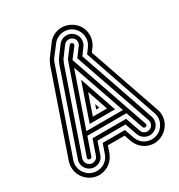

<svg xmlns="http://www.w3.org/2000/svg" viewBox="-207 -915 1104 1182"><g transform="rotate(-30 345.0 -324.5)"><path d="M395 -657Q405 -669 416 -658Q421 -655 421 -649Q421 -643 417 -638L365 -570Q365 -569 364 -568L558 -5Q563 9 549 13Q544 15 538.5 12.5Q533 10 531 5L488 -119H210L167 5Q165 10 159.5 12.5Q154 15 149 13Q136 9 140 -5L336 -571Q337 -573 337.5 -574.5Q338 -576 340 -578Q340 -583 343 -588ZM322 -606Q315 -598 314 -590Q310 -584 309 -581L113 -14Q108 3 115.5 18.5Q123 34 140 40Q157 46 172.5 38.5Q188 31 194 14L230 -90H469L505 14Q510 31 526 38.5Q542 46 559 40Q576 34 583 18.5Q590 3 585 -14L395 -563L438 -621Q450 -634 449 -652Q448 -670 434 -681Q420 -692 403 -690.5Q386 -689 374 -676ZM353 -695Q373 -717 401.5 -719Q430 -721 453 -702Q475 -682 477 -653.5Q479 -625 460 -602L428 -558L612 -23Q621 5 608.5 31Q596 57 568 67Q540 76 514 63.5Q488 51 478 23L448 -62H249L220 23Q211 51 184.5 63.5Q158 76 131 67Q103 57 90 31Q77 5 87 -23L282 -590L288 -603Q293 -615 301 -625ZM279 -644Q264 -627 258 -604Q258 -603 256 -599L60 -32Q53 -13 54.5 6.5Q56 26 64.5 43Q73 60 87.5 73.5Q102 87 121 93Q140 100 160 98.5Q180 97 197 89Q214 81 227 66.5Q240 52 247 32L270 -34H428L451 32Q458 52 471 66.5Q484 81 501 89Q518 97 537.5 98.5Q557 100 577 93Q596 87 610.5 73.5Q625 60 633.5 43Q642 26 643.5 6.5Q645 -13 638 -32L459 -554L481 -583Q494 -599 500 -617.5Q506 -636 504.5 -655Q503 -674 494.5 -691.5Q486 -709 471 -723Q456 -736 437 -742Q418 -748 399 -746.5Q380 -745 362.5 -736.5Q345 -728 332 -713ZM311 -732Q328 -752 350.5 -763Q373 -774 397 -775.5Q421 -777 445.5 -769Q470 -761 490 -744Q510 -727 521 -704.5Q532 -682 533.5 -657.5Q535 -633 527 -609Q519 -585 502 -565L490 -548L665 -41Q674 -16 672 9Q670 34 659 55.5Q648 77 629.5 94Q611 111 586 120Q561 129 536 127Q511 125 489.5 114.5Q468 104 451 85Q434 66 425 41L409 -5H290L274 41Q265 66 248 85Q231 104 209 114.5Q187 125 162 127Q137 129 112 120Q87 111 68.5 94Q50 77 39.5 55.5Q29 34 27 9Q25 -16 33 -41L225 -598Q230 -614 237 -627Q244 -644 259 -662ZM349 -523 219 -147H479ZM439 -175H259L349 -437ZM349 -350 298 -204H399ZM360 -232H338L349 -264Z"/></g></svg>

Font: Zschusch
Style: Regular
Weight: 400
Designer: Peter Wiegel
Foundry: Peter Wiegel